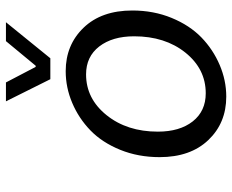

<svg xmlns="http://www.w3.org/2000/svg" viewBox="-87 -674 774 640"><g transform="rotate(-90 300.0 -354.0)"><path d="M356 -573.2 282.2 -721.2H345.2L397 -622.1H400.9L482.9 -721.2H545.9L425.8 -573.2ZM297.9 13.2Q210 13.2 153.1 -46.6Q96.2 -106.4 96.2 -209Q96.2 -280.3 120.6 -340.3Q145 -400.4 185.3 -439.5Q225.6 -478.5 276.9 -500.2Q328.1 -522 382.8 -522Q470.2 -522 527.6 -462.4Q585 -402.8 585 -299.8Q585 -229 560.3 -168.9Q535.6 -108.9 495.4 -69.8Q455.1 -30.8 403.6 -8.8Q352.1 13.2 297.9 13.2ZM309.1 -55.2Q390.1 -55.2 444.6 -123Q499 -190.9 499 -293.9Q499 -366.2 465.1 -410.2Q431.2 -454.1 372.1 -454.1Q291 -454.1 236.1 -385.7Q181.2 -317.4 181.2 -214.8Q181.2 -142.1 215.3 -98.6Q249.5 -55.2 309.1 -55.2Z"/></g></svg>

Font: Office Code Pro Italic
Style: Regular
Weight: 400
Italic angle: -9°
Designer: Nathan Rutzky & Paul D. Hunt
Foundry: Adobe Systems Incorporated
Version: Version 1.004;PS 001.004;hotconv 1.0.70;makeotf.lib2.5.58329